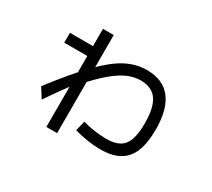

<svg xmlns="http://www.w3.org/2000/svg" viewBox="-122 -814 1183 1071"><g transform="rotate(30 469.0 -279.0)"><path d="M420.9 -30.3 436.5 -94.7Q470.7 -84 512.7 -78.1Q554.7 -72.3 588.9 -72.3Q642.6 -72.3 673.8 -90.3Q705.1 -108.4 719.2 -147.9Q733.4 -187.5 733.4 -255.9Q733.4 -322.3 718.8 -365.7Q704.1 -409.2 673.3 -430.2Q642.6 -451.2 595.7 -451.2Q553.7 -451.2 511.7 -433.1Q469.7 -415 420.9 -374Q372.1 -333 309.6 -262.7H299.8Q249 -200.2 168.9 -82L128.9 -145.5Q239.3 -289.1 317.4 -369.1Q395.5 -449.2 460.9 -483.9Q526.4 -518.6 595.7 -518.6Q699.2 -518.6 751.5 -452.1Q803.7 -385.7 803.7 -255.9Q803.7 -168 781.2 -112.8Q758.8 -57.6 711.4 -31.2Q664.1 -4.9 588.9 -4.9Q549.8 -4.9 505.4 -11.7Q460.9 -18.6 420.9 -30.3ZM267.6 -419.9H119.1V-483.4H267.6V-594.7H336.9V37.1H267.6Z"/></g></svg>

Font: Pretendard JP Variable
Style: Regular
Weight: 400
Designer: Base glyphs from Inter by Rasmus Andersson; Hangul glyphs from Noto Sans CJK(Source Han Sans) by Jang Soo-young and Kang
Foundry: Kil Hyung-jin
Version: Version 1.307;Glyphs 3.2 (3192)